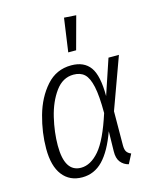

<svg xmlns="http://www.w3.org/2000/svg" viewBox="-116 -850 773 942"><g transform="rotate(-15 270.5 -379.0)"><path d="M400 -344 460 -523H513L418 -262L417 -89Q417 -67 424 -56.5Q431 -46 446 -40L421 8Q396 2 380.5 -17.5Q365 -37 366 -73L368 -174Q334 -80 290 -34.5Q246 11 185 11Q121 11 85 -35.5Q49 -82 49 -170Q49 -252 72.5 -336Q96 -420 146.5 -477Q197 -534 273 -534Q338 -534 369 -491Q400 -448 400 -344ZM108 -170Q108 -36 191 -36Q240 -36 284 -87Q328 -138 369 -266Q369 -354 358.5 -401.5Q348 -449 327.5 -468Q307 -487 272 -487Q217 -487 180 -436Q143 -385 125.5 -311.5Q108 -238 108 -170ZM300 -769 361 -765 316 -599H276Z"/></g></svg>

Font: Fira Sans Condensed Light
Style: Italic
Weight: 300
Width: 3
Italic angle: -8°
Designer: Carrois Corporate & Edenspiekermann AG
Foundry: Carrois Corporate GbR & Edenspiekermann AG
Version: Version 4.203